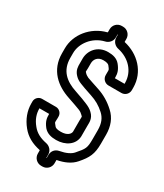

<svg xmlns="http://www.w3.org/2000/svg" viewBox="-211 -839 862 1012"><g transform="rotate(30 220.5 -332.5)"><path d="M223 43H221V23C221 -2 202 -20 181 -24C141 -32 114 -47 94 -72C69 -102 59 -132 59 -165H118C118 -140 120 -121 143 -92C162 -70 188 -64 218 -64C275 -64 322 -96 324 -147V-214C324 -230 328 -258 301 -283C290 -294 276 -302 259 -309C244 -315 218 -326 181 -338C113 -360 67 -400 67 -476V-506C67 -564 112 -626 182 -643C202 -647 221 -665 221 -690V-708H223V-691C223 -666 242 -648 263 -644C332 -629 383 -576 383 -506V-501H324V-506C324 -530 319 -549 298 -575C280 -597 254 -603 225 -603C160 -603 125 -553 125 -506V-476C125 -459 124 -435 146 -412C157 -400 169 -393 184 -387C199 -381 223 -372 260 -360C294 -349 322 -333 348 -309C371 -288 383 -260 383 -220V-166C383 -110 378 -103 340 -59C326 -42 298 -29 264 -23C235 -18 223 4 223 24ZM314 -451H393C415 -451 433 -469 433 -491V-506C433 -603 362 -672 274 -692L273 -693V-711C273 -737 252 -758 226 -758H218C192 -758 171 -737 171 -711V-693C171 -692 169 -691 169 -691C79 -668 17 -589 17 -506V-476C17 -372 87 -316 165 -290C200 -278 226 -269 241 -263C254 -258 261 -252 266 -247C278 -235 274 -244 274 -214V-147C273 -134 259 -114 218 -114C194 -114 185 -119 181 -124C162 -148 168 -137 168 -166V-178C168 -198 151 -215 131 -215H46C26 -215 9 -198 9 -178V-166C9 -121 25 -78 56 -40C84 -5 122 15 170 25L171 26V46C171 72 192 93 218 93H226C252 93 273 72 273 46V26C316 18 353 2 378 -27C418 -73 433 -102 433 -166V-220C433 -270 417 -314 382 -345C352 -373 316 -395 276 -408C241 -420 215 -428 202 -433C193 -437 185 -443 183 -445C170 -460 175 -447 175 -476V-506C175 -529 190 -553 225 -553C246 -553 256 -548 260 -543C277 -521 274 -526 274 -506V-491C274 -469 292 -451 314 -451Z"/></g></svg>

Font: DIN Rundschrift
Style: MittelKont
Weight: 400
Version: Version 1.027